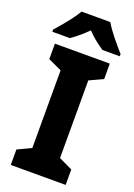

<svg xmlns="http://www.w3.org/2000/svg" viewBox="-179 -996 743 1062"><g transform="rotate(20 192.5 -465.5)"><path d="M353 0H30V-91L110 -129V-586L30 -623V-714H353V-623L273 -586V-129L353 -91ZM277 -931Q297 -897 330 -856Q363 -815 391 -784V-771H289Q266 -786 241 -806Q216 -826 192 -851Q167 -826 143 -806Q119 -786 97 -771H-6V-784Q11 -803 33 -829Q55 -855 75.5 -882.5Q96 -910 108 -931Z"/></g></svg>

Font: Noto Sans Gujarati SemiCondensed ExtraBold
Style: Regular
Weight: 800
Width: 4
Designer: Jelle Bosma - Monotype Design Team, Universal Thirst
Foundry: Monotype Imaging Inc.
Version: Version 2.106; ttfautohint (v1.8.4.7-5d5b)